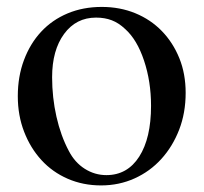

<svg xmlns="http://www.w3.org/2000/svg" viewBox="-20 -533 598 563"><path d="M278.3 -512.7Q332 -512.7 377 -494.1Q421.9 -475.6 454.6 -441.9Q487.3 -408.2 505.9 -362.3Q524.4 -316.4 524.4 -260.7Q524.4 -202.1 505.4 -152.8Q486.3 -103.5 453.1 -66.9Q419.9 -30.3 374.5 -9.8Q329.1 10.7 276.4 10.7Q223.6 10.7 178.7 -8.8Q133.8 -28.3 101.6 -63.5Q69.3 -98.6 50.8 -146.5Q32.2 -194.3 32.2 -251Q32.2 -308.6 50.3 -356.9Q68.4 -405.3 100.6 -439.9Q132.8 -474.6 178.2 -493.7Q223.6 -512.7 278.3 -512.7ZM261.7 -481.4Q203.1 -481.4 168 -433.6Q132.8 -385.7 132.8 -306.6Q132.8 -247.1 145.5 -190.9Q158.2 -134.8 181.6 -90.8Q199.2 -56.6 228.5 -38.1Q257.8 -19.5 292 -19.5Q353.5 -19.5 388.2 -73.7Q422.9 -127.9 422.9 -222.7Q422.9 -293.9 402.3 -355.5Q381.8 -417 346.7 -448.2Q328.1 -465.8 307.6 -473.6Q287.1 -481.4 261.7 -481.4Z"/></svg>

Font: BabelStone Tibetan Slim
Style: Regular
Weight: 400
Designer: Christopher J. Fynn
Foundry: BabelStone
Version: Version 10.011 October 1, 2023